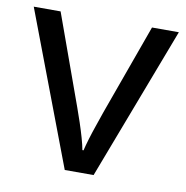

<svg xmlns="http://www.w3.org/2000/svg" viewBox="-66 -599 640 662"><g transform="rotate(10 254.0 -268.0)"><path d="M203 0 0 -536H94L208 -220Q216 -198 225 -171Q234 -144 241 -119.5Q248 -95 251 -78H255Q259 -95 266.5 -120Q274 -145 283.5 -172Q293 -199 300 -220L414 -536H508L304 0Z"/></g></svg>

Font: Noto Sans Tai Tham
Style: Regular
Weight: 400
Designer: Monotype Design Team 2013. Revised by David WIlliams 2020
Foundry: Monotype Imaging Inc.
Version: Version 2.002